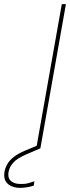

<svg xmlns="http://www.w3.org/2000/svg" viewBox="-142 -720 340 932"><path d="M34 0 158 -700H178L54 0ZM-46 192Q-64 192 -83.5 185Q-103 178 -114 160.5Q-125 143 -120 112Q-116 93 -105.5 75Q-95 57 -74 41Q-53 25 -20 11L45 -16L54 0L-16 30Q-59 49 -77 69Q-95 89 -100 112Q-106 140 -91.5 156Q-77 172 -46 173Q-23 174 -6 169.5Q11 165 25 160L22 181Q7 186 -10.5 189Q-28 192 -46 192Z"/></svg>

Font: DM Sans 20pt Thin
Style: Italic
Weight: 250
Italic angle: -10°
Version: Version 4.004;gftools[0.9.30]